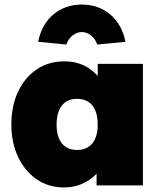

<svg xmlns="http://www.w3.org/2000/svg" viewBox="-20 -816 719 845"><path d="M261 9Q194 9 142 -26.5Q90 -62 60 -124.5Q30 -187 30 -268Q30 -350 59.5 -412.5Q89 -475 141.5 -510.5Q194 -546 263 -546Q299 -546 329 -536Q359 -526 382 -508Q405 -490 422 -466.5Q439 -443 451 -416L410 -417V-535H609V0H405V-131L450 -127Q440 -98 422.5 -73Q405 -48 381 -30Q357 -12 327 -1.5Q297 9 261 9ZM319 -156Q348 -156 368.5 -169Q389 -182 399.5 -207Q410 -232 410 -268Q410 -304 399.5 -329.5Q389 -355 368.5 -368Q348 -381 319 -381Q290 -381 270 -368Q250 -355 239.5 -329.5Q229 -304 229 -268Q229 -232 239.5 -207Q250 -182 270 -169Q290 -156 319 -156ZM272 -620 148 -632Q163 -709 215 -752.5Q267 -796 340 -796Q413 -796 465 -752.5Q517 -709 532 -632L408 -620Q399 -646 380 -660.5Q361 -675 340 -675Q319 -675 300 -660.5Q281 -646 272 -620Z"/></svg>

Font: Lexend Deca Black
Style: Regular
Weight: 900
Designer: Bonnie Shaver-Troup, Thomas Jockin
Foundry: Lexend
Version: Version 1.007